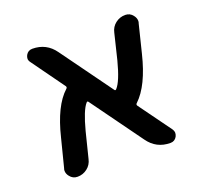

<svg xmlns="http://www.w3.org/2000/svg" viewBox="-98 -654 773 740"><g transform="rotate(-20 289.0 -283.5)"><path d="M505.9 -68.4Q511.7 -59.6 511.7 -51.8Q511.7 -44.9 507.8 -37.1Q499 -21.5 481.4 -21.5Q423.8 -21.5 390.6 -68.4L239.3 -277.3Q235.4 -284.2 230.5 -278.3Q210 -254.9 189.5 -176.8L163.1 -71.3Q158.2 -48.8 140.6 -35.2Q123 -21.5 100.6 -21.5Q81.1 -21.5 69.3 -37.1Q60.5 -47.9 60.5 -60.5Q60.5 -65.4 62.5 -70.3L91.8 -185.5Q121.1 -305.7 174.8 -354.5Q180.7 -359.4 176.8 -365.2L81.1 -498Q74.2 -506.8 74.2 -514.6Q74.2 -521.5 78.1 -529.3Q86.9 -544.9 104.5 -544.9Q162.1 -544.9 195.3 -498L346.7 -289.1Q350.6 -282.2 355.5 -288.1Q377 -311.5 397.5 -390.6L422.9 -495.1Q427.7 -517.6 445.3 -531.2Q462.9 -544.9 485.4 -544.9Q504.9 -544.9 516.6 -529.3Q525.4 -518.6 525.4 -505.9Q525.4 -501 523.4 -496.1L495.1 -381.8Q465.8 -261.7 412.1 -210.9Q406.2 -206.1 410.2 -200.2Z"/></g></svg>

Font: Gen Jyuu Gothic Medium
Style: Regular
Weight: 500
Designer: [Source Han Sans]
Ryoko NISHIZUKA  (kana & ideographs); Paul D. Hunt (Latin, Greek & Cyrillic); Wenlong ZHANG  (bopomofo
Version: Version 1.002.20150607